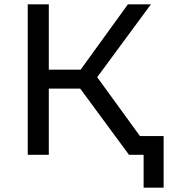

<svg xmlns="http://www.w3.org/2000/svg" viewBox="-20 -720 795 893"><path d="M109 0H207V-308H353L580 0H648V153H741V-87H631L432 -361L682 -700H575L355 -396H207V-700H109Z"/></svg>

Font: Malon Grotesk Med
Style: Regular
Weight: 500
Designer: Julieta Ulanovsky
Foundry: Julieta Ulanovsky
Version: Version 7.200